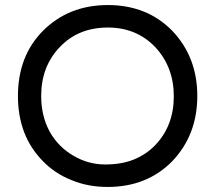

<svg xmlns="http://www.w3.org/2000/svg" viewBox="-20 -730 835 760"><path d="M406 10Q328 10 263 -17Q196 -44 150 -92Q51 -192 51 -350Q51 -508 150 -608Q252 -710 407 -710Q562 -710 662 -608Q761 -504 761 -350Q761 -196 662 -92Q562 10 406 10ZM176 -210Q210 -149 270 -114Q329 -79 396 -79Q462 -79 511 -99Q559 -119 594 -155Q668 -232 668 -349Q668 -465 594 -544Q520 -621 407 -621Q291 -621 218 -545Q143 -468 143 -350Q143 -272 176 -210Z"/></svg>

Font: Rilu
Style: Bold
Weight: 500
Designer: Alí Sinisterra
Foundry: Alí Sinisterra
Version: ""